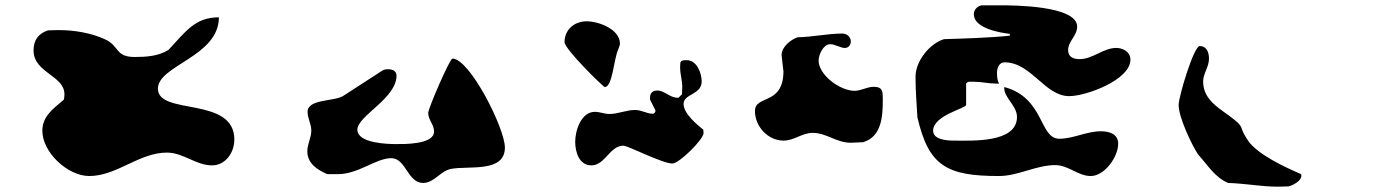

<svg xmlns="http://www.w3.org/2000/svg" viewBox="-20 -787 5231 721"><path d="M139 -296C139 -214 235 -126 315 -126C419 -126 502 -214 607 -214C668 -214 716 -166 776 -166C827 -166 860 -214 860 -263C860 -427 573 -352 573 -454C573 -542 802 -574 802 -722C712 -722 677 -668 613 -600C576 -576 529 -573 486 -573C411 -573 430 -615 373 -640C320 -664 258 -674 200 -674C194 -674 166 -673 160 -673C124 -661 106 -636 106 -598C106 -513 222 -504 222 -433C222 -430 221 -416 220 -413C179 -378 139 -350 139 -296Z M1449 -193C1505 -193 1510 -100 1569 -100C1611 -100 1634 -146 1675 -153C1742 -165 1876 -138 1876 -233C1876 -305 1744 -567 1679 -567C1669 -567 1588 -380 1588 -363C1588 -337 1610 -319 1610 -293C1610 -243 1493 -246 1465 -246C1440 -246 1322 -248 1322 -300C1322 -352 1469 -417 1469 -503C1469 -521 1453 -527 1438 -527C1422 -527 1420 -525 1402 -513C1389 -505 1282 -435 1269 -427C1234 -405 1135 -416 1135 -367C1135 -342 1149 -322 1149 -297C1149 -269 1134 -246 1134 -219C1134 -173 1172 -149 1209 -133H1249C1326 -133 1392 -193 1449 -193Z M2441 -367C2440 -365 2436 -361 2434 -360H2431C2408 -360 2390 -374 2365 -374C2331 -374 2302 -359 2268 -359C2249 -359 2233 -367 2214 -367C2162 -367 2140 -296 2140 -255C2140 -217 2154 -166 2201 -166C2252 -166 2270 -240 2321 -240C2338 -240 2467 -173 2505 -173C2531 -173 2622 -264 2622 -287C2622 -289 2621 -298 2621 -300C2602 -316 2547 -358 2547 -397C2547 -435 2615 -431 2615 -481C2615 -512 2597 -561 2559 -561C2535 -561 2534 -558 2534 -534C2534 -508 2542 -486 2542 -460C2542 -456 2541 -437 2541 -433L2528 -420H2525C2494 -420 2477 -447 2448 -447C2431 -447 2421 -438 2421 -420V-413L2441 -373ZM2100 -629C2100 -602 2246 -460 2251 -460C2280 -460 2285 -565 2301 -600C2302 -602 2307 -616 2308 -620V-623C2308 -678 2227 -707 2183 -707C2136 -707 2100 -675 2100 -629Z M3032 -288C3084 -288 3120 -251 3175 -251C3182 -251 3214 -253 3221 -253C3290 -273 3295 -349 3295 -408C3295 -441 3297 -461 3261 -461C3235 -461 3214 -446 3189 -446C3135 -446 3054 -505 3054 -560C3054 -581 3072 -621 3097 -621C3100 -621 3107 -620 3108 -620C3112 -619 3144 -607 3148 -607C3165 -605 3175 -617 3175 -631C3175 -649 3160 -661 3143 -661C3088 -661 3032 -648 2975 -647C2949 -638 2915 -611 2915 -580C2915 -575 2921 -532 2921 -527C2921 -526 2922 -521 2922 -520C2922 -390 2815 -432 2815 -370C2815 -311 2865 -259 2922 -259C2963 -259 2991 -288 3032 -288Z M3425 -347C3467 -164 3535 -126 3731 -126C3804 -126 3870 -167 3943 -167C3992 -167 4028 -126 4076 -126C4128 -126 4179 -198 4179 -247C4179 -285 4144 -294 4114 -294C4060 -294 4011 -266 3958 -266C3882 -266 3903 -419 3752 -460L3751 -457C3751 -419 3799 -390 3799 -348C3799 -249 3629 -259 3561 -259C3538 -259 3484 -262 3484 -296C3484 -354 3608 -380 3608 -393V-473C3608 -475 3615 -480 3618 -480H3637C3666 -480 3693 -473 3722 -473H3732C3724 -487 3724 -500 3724 -515C3724 -530 3731 -553 3752 -553C3853 -553 3903 -426 3995 -426C4059 -426 4225 -487 4225 -563C4225 -592 4197 -607 4172 -607C4123 -607 4084 -565 4034 -565C4012 -565 3991 -572 3991 -599C3991 -632 4025 -653 4025 -687C4025 -767 3780 -767 3738 -767H3665C3648 -762 3637 -750 3637 -733C3637 -682 3732 -664 3772 -660V-653C3697 -645 3592 -642 3525 -640C3470 -623 3418 -557 3418 -499C3418 -448 3422 -396 3425 -347Z M4592 -100C4656 -98 4716 -86 4779 -86C4785 -86 4813 -87 4819 -87C4834 -91 4867 -107 4867 -127C4867 -128 4866 -132 4866 -133C4808 -158 4701 -207 4666 -260C4629 -315 4656 -305 4612 -340C4565 -378 4498 -408 4498 -481C4498 -511 4520 -535 4520 -567C4520 -589 4512 -614 4485 -614C4463 -614 4406 -424 4406 -393C4406 -347 4454 -245 4479 -207C4517 -165 4542 -121 4592 -100Z"/></svg>

Font: CISF Camouflage Kit
Style: Ste
Weight: 400
Designer: Robert Jablonski, Jasper
Foundry: Cannot Into Space Fonts
Version: Version 1.27